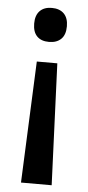

<svg xmlns="http://www.w3.org/2000/svg" viewBox="-53 -576 363 788"><g transform="rotate(5 128.5 -182.5)"><path d="M64.5 180.2 85.9 -320.3H170.4L190.9 180.2ZM128.4 -404.8Q96.2 -404.8 78.9 -422.6Q61.5 -440.4 61.5 -475.1Q61.5 -508.8 79.1 -526.9Q96.7 -544.9 128.4 -544.9Q160.6 -544.9 178.5 -526.9Q196.3 -508.8 196.3 -475.1Q196.3 -439.9 178.2 -422.4Q160.2 -404.8 128.4 -404.8Z"/></g></svg>

Font: Open Sans
Style: Regular
Weight: 600
Width: 3
Foundry: Ascender Corporation
Version: Version 1.000